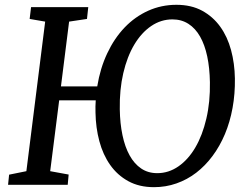

<svg xmlns="http://www.w3.org/2000/svg" viewBox="-20 -773 1037 803"><path d="M18.1 -42.5 90.3 -57.1 168.9 -682.6 104 -693.8 109.9 -743.2H349.1L343.8 -693.8L269 -682.6L234.9 -411.6H386.7Q398.9 -487.3 428.5 -550Q458 -612.8 501.2 -658Q544.4 -703.1 599.6 -728Q654.8 -752.9 717.8 -752.9Q779.8 -752.9 825.2 -728.3Q870.6 -703.6 900.9 -661.6Q931.2 -619.6 946.3 -563.7Q961.4 -507.8 962.4 -444.8Q963.4 -380.4 952.6 -321.5Q941.9 -262.7 920.7 -212.2Q899.4 -161.6 868.9 -120.6Q838.4 -79.6 800.5 -50.5Q762.7 -21.5 718 -5.9Q673.3 9.8 624 9.8Q562 9.8 516.4 -15.4Q470.7 -40.5 440.7 -83.3Q410.6 -126 395.5 -182.6Q380.4 -239.3 379.4 -302.2Q378.9 -314.9 379.2 -327.9Q379.4 -340.8 380.4 -353.5H227.5L189.9 -57.1L267.1 -43L263.2 0H13.7ZM481 -315.4Q481.9 -256.8 492.2 -207.8Q502.4 -158.7 522 -123.3Q541.5 -87.9 570.3 -68.4Q599.1 -48.8 637.7 -48.8Q685.5 -48.8 726.6 -77.4Q767.6 -106 797.1 -156.5Q826.7 -207 843 -276.9Q859.4 -346.7 857.9 -429.2Q856.9 -488.8 846.7 -537.1Q836.4 -585.4 816.9 -619.9Q797.4 -654.3 768.3 -673.1Q739.3 -691.9 701.2 -691.9Q653.3 -691.9 612.3 -664.1Q571.3 -636.2 541.5 -586.2Q511.7 -536.1 495.6 -467Q479.5 -397.9 481 -315.4Z"/></svg>

Font: Merriweather
Style: Italic
Weight: 400
Italic angle: -7°
Designer: Eben Sorkin ( eben@eyebytes.com )
Foundry: Eben Sorkin ( eben@eyebytes.com )
Version: Version 1.005; ttfautohint (v0.97) -l 13 -r 13 -G 200 -x 24 